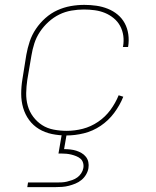

<svg xmlns="http://www.w3.org/2000/svg" viewBox="-20 -548 640 788"><path d="M252 8Q222 8 193 2Q164 -4 140 -18.5Q116 -33 99.5 -55.5Q83 -78 75 -105.5Q67 -133 67 -163Q67 -193 72 -223L88 -323Q93 -351 102 -378Q111 -405 127.5 -429.5Q144 -454 166.5 -474Q189 -494 215.5 -506Q242 -518 270 -523Q298 -528 326 -528Q351 -528 375.5 -524.5Q400 -521 422.5 -512Q445 -503 463 -488Q481 -473 492 -452.5Q503 -432 506.5 -407.5Q510 -383 506 -357L505 -355H484L485 -357Q489 -380 486 -401.5Q483 -423 473 -441.5Q463 -460 446.5 -473.5Q430 -487 410.5 -495Q391 -503 369 -506Q347 -509 324 -509Q299 -509 273 -504.5Q247 -500 223.5 -488.5Q200 -477 179.5 -458.5Q159 -440 144 -417.5Q129 -395 121 -370Q113 -345 109 -320L92 -220Q88 -193 87.5 -166Q87 -139 94 -114Q101 -89 116.5 -68.5Q132 -48 153 -34.5Q174 -21 200.5 -16Q227 -11 254 -11Q287 -11 320 -19.5Q353 -28 382.5 -48Q412 -68 433 -96.5Q454 -125 467 -157L486 -151Q472 -116 448.5 -84.5Q425 -53 393 -31.5Q361 -10 324.5 -1Q288 8 252 8ZM92 220 95 201H210Q221 201 232.5 200.5Q244 200 254.5 197.5Q265 195 276.5 191Q288 187 297.5 180Q307 173 313.5 163Q320 153 322 142Q324 131 321 120.5Q318 110 310.5 103.5Q303 97 293 93Q283 89 273 86.5Q263 84 252 83Q241 82 230 82H220L236 -11H256L243 64Q256 64 269 65.5Q282 67 293 70.5Q304 74 314.5 80Q325 86 332.5 95.5Q340 105 342.5 117Q345 129 343 142Q341 155 333.5 168Q326 181 314.5 190.5Q303 200 289.5 205.5Q276 211 262.5 214.5Q249 218 235 219Q221 220 207 220Z"/></svg>

Font: Iosevka Aile Thin
Style: Italic
Weight: 100
Italic angle: -9°
Designer: Belleve Invis
Foundry: Belleve Invis
Version: Version 31.1.0; ttfautohint (v1.8.4)